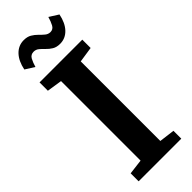

<svg xmlns="http://www.w3.org/2000/svg" viewBox="-309 -990 1019 1019"><g transform="rotate(-45 200.0 -480.5)"><path d="M125.1 -70.4V-667.3L39.5 -680.5V-743H360.4V-680.5L273 -667.3V-70L360.4 -58.9V0H40.2V-59.9ZM261.9 -810.4Q235.6 -810.4 218.2 -821.1Q200.8 -831.7 187.9 -845.5Q175 -859.2 162.1 -869.9Q149.3 -880.6 132.1 -880.6Q110.3 -880.6 99.8 -861.5Q89.4 -842.4 82 -816.3L30.8 -848.7Q41.5 -901.8 70 -931.5Q98.6 -961.1 138.5 -961.1Q165 -961.1 182.5 -950.6Q200 -940.1 213.5 -926.3Q226.9 -912.5 239.8 -901.8Q252.6 -891.1 268.7 -890.7Q289.8 -890.4 300.3 -909.9Q310.8 -929.5 318.1 -955.6L369.3 -923.2Q358.6 -869.9 330.2 -840.1Q301.8 -810.4 261.9 -810.4Z"/></g></svg>

Font: Merriweather Light
Style: Regular
Weight: 300
Version: Version 2.100